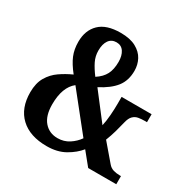

<svg xmlns="http://www.w3.org/2000/svg" viewBox="-164 -878 1030 1042"><g transform="rotate(30 351.5 -357.0)"><path d="M260 10Q154 10 95.5 -45Q37 -100 37 -199Q37 -257 59.5 -295Q82 -333 117.5 -357.5Q153 -382 193 -400Q157 -445 141.5 -482.5Q126 -520 126 -567Q126 -639 169.5 -681.5Q213 -724 302 -724Q361 -724 398 -704Q435 -684 452 -652Q469 -620 469 -582Q469 -521 437 -480Q405 -439 339 -405L466 -240Q473 -271 476 -309.5Q479 -348 479 -382V-425H667V-375H652Q633 -375 614.5 -372Q596 -369 582 -355.5Q568 -342 561 -312Q554 -282 544.5 -248.5Q535 -215 522 -182L610 -79Q624 -62 643 -56.5Q662 -51 683 -51H691V0H515L450 -80Q421 -44 373.5 -17Q326 10 260 10ZM301 -448Q338 -472 354 -503Q370 -534 370 -581Q370 -620 354 -644Q338 -668 308 -668Q277 -668 260.5 -644.5Q244 -621 244 -580Q244 -545 259 -514.5Q274 -484 301 -448ZM289 -57Q329 -57 360.5 -77.5Q392 -98 412 -127L230 -355Q173 -310 173 -202Q173 -131 205 -94Q237 -57 289 -57Z"/></g></svg>

Font: Noto Serif Hebrew Condensed
Style: Bold
Weight: 700
Width: 3
Designer: Monotype Design Team
Foundry: Monotype Imaging Inc.
Version: Version 2.004; ttfautohint (v1.8.4.7-5d5b)